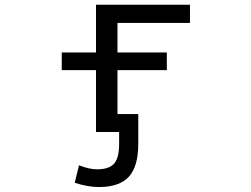

<svg xmlns="http://www.w3.org/2000/svg" viewBox="-20 -544 1040 794"><path d="M472.7 50.8V2H459H430.7H377V-253.9H235.4V-327.1H377V-524.4H765.6V-449.2H465.8V-327.1H669.9V-253.9H465.8V-72.3H551.8V50.8Q551.8 144.5 512.7 187Q473.6 229.5 388.7 229.5Q343.8 229.5 289.1 211.9L306.6 139.6Q349.6 156.2 380.9 156.2Q431.6 156.2 452.1 132.3Q472.7 108.4 472.7 50.8Z"/></svg>

Font: Gen Shin Gothic Monospace Regular
Style: Regular
Weight: 400
Designer: [Source Han Sans]
Ryoko NISHIZUKA  (kana & ideographs); Paul D. Hunt (Latin, Greek & Cyrillic); Wenlong ZHANG  (bopomofo
Version: Version 1.002.20150607